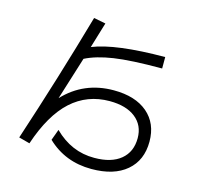

<svg xmlns="http://www.w3.org/2000/svg" viewBox="-123 -954 1247 1173"><g transform="rotate(15 500.0 -367.0)"><path d="M247.1 -286.1Q373 -419.9 561.5 -419.9Q698.2 -419.9 775.4 -354Q852.5 -288.1 852.5 -172.9Q852.5 -54.7 773.4 12.7Q694.3 80.1 551.8 80.1Q385.7 80.1 271.5 -29.3L296.9 -98.6Q407.2 10.7 551.8 9.8Q659.2 9.8 718.3 -39.1Q777.3 -87.9 777.3 -174.8Q777.3 -255.9 718.3 -302.7Q659.2 -349.6 554.7 -349.6Q413.1 -349.6 312 -257.8Q210.9 -166 146.5 26.4L77.1 7.8Q212.9 -404.3 330.1 -815.4L405.3 -800.8Q398.4 -777.3 381.8 -723.1Q365.2 -668.9 356.4 -638.7Q499 -696.3 811.5 -697.3V-625Q614.3 -625 507.8 -608.9Q401.4 -592.8 332 -557.6Q262.7 -335.9 247.1 -286.1Z"/></g></svg>

Font: Mgen+ 1c regular
Style: Regular
Weight: 400
Designer: [Source Han Sans]
Ryoko NISHIZUKA  (kana & ideographs); Paul D. Hunt (Latin, Greek & Cyrillic); Wenlong ZHANG  (bopomofo
Version: Version 1.059.20150602